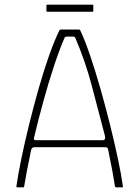

<svg xmlns="http://www.w3.org/2000/svg" viewBox="-20 -799 595 819"><path d="M54 0Q51 0 50.5 -1Q50 -2 50 -5Q57 -54 71 -122Q85 -190 104 -267Q123 -344 144.5 -420Q166 -496 189 -561Q212 -626 233 -669Q234 -671 236 -672Q238 -673 240 -673H314Q317 -673 319.5 -672.5Q322 -672 323 -668Q342 -628 364.5 -562Q387 -496 409 -418.5Q431 -341 450.5 -262.5Q470 -184 484 -117Q498 -50 504 -6Q505 -2 504.5 -1Q504 0 501 0H475Q473 0 472.5 -1Q472 -2 470 -5Q466 -34 458.5 -74Q451 -114 441 -162Q440 -167 437 -169Q434 -171 428 -171H125Q120 -170 117.5 -168Q115 -166 113 -160Q103 -114 95.5 -74Q88 -34 83 -4Q83 -2 82.5 -1Q82 0 79 0ZM132 -201H420Q423 -201 426.5 -204.5Q430 -208 428 -218Q400 -325 372 -431.5Q344 -538 301 -638Q299 -643 291 -643H265Q257 -643 255 -637Q234 -589 210.5 -518Q187 -447 165 -367Q143 -287 125 -211Q124 -209 125 -205Q126 -201 132 -201ZM378 -752Q378 -751 377.5 -750Q377 -749 375 -749H182Q180 -749 179 -750Q178 -751 178 -752V-776Q178 -778 179 -778.5Q180 -779 182 -779H375Q377 -779 377.5 -778.5Q378 -778 378 -776Z"/></svg>

Font: Glory Thin
Style: Regular
Weight: 100
Designer: Robert Leuschke
Foundry: Robert Leuschke
Version: Version 1.011